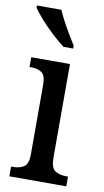

<svg xmlns="http://www.w3.org/2000/svg" viewBox="-88 -808 461 850"><g transform="rotate(10 143.0 -383.0)"><path d="M18 0V-44H28Q57 -44 76 -56.5Q95 -69 95 -113V-424Q95 -467 77 -479.5Q59 -492 31 -492H22V-536H196V-116Q196 -70 215 -57Q234 -44 263 -44H274V0ZM155 -606Q130 -624 99.5 -652.5Q69 -681 43.5 -710Q18 -739 7 -756V-766H117Q126 -744 140.5 -717Q155 -690 170.5 -664Q186 -638 198 -619V-606Z"/></g></svg>

Font: Noto Serif Armenian Condensed Medium
Style: Regular
Weight: 500
Width: 3
Designer: Monotype Design Team
Foundry: Monotype Imaging Inc.
Version: Version 2.008; ttfautohint (v1.8.4.7-5d5b)